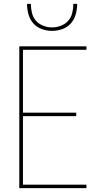

<svg xmlns="http://www.w3.org/2000/svg" viewBox="-20 -975 540 995"><path d="M80 0V-735H428V-717H99V-391H375V-373H99V-18H428V0ZM250 -815Q223 -815 196.5 -824.5Q170 -834 152.5 -854Q135 -874 127.5 -901Q120 -928 120 -955H140Q140 -932 145.5 -908.5Q151 -885 166.5 -867.5Q182 -850 204.5 -841.5Q227 -833 250 -833Q273 -833 295.5 -841.5Q318 -850 333.5 -867.5Q349 -885 354.5 -908.5Q360 -932 360 -955H380Q380 -928 372.5 -901Q365 -874 347.5 -854Q330 -834 303.5 -824.5Q277 -815 250 -815Z"/></svg>

Font: Iosevka SS18 Thin
Style: Regular
Weight: 100
Monospace: yes
Designer: Belleve Invis
Foundry: Belleve Invis
Version: Version 25.1.1; ttfautohint (v1.8.4)